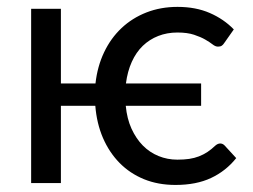

<svg xmlns="http://www.w3.org/2000/svg" viewBox="-20 -532 736 558"><path d="M620 -115Q627 -115 632.5 -109.5L666.5 -72.5Q636.5 -35 593.5 -14.8Q550.5 5.5 490 5.5Q439.5 5.5 398.5 -11.2Q357.5 -28 327.5 -58.5Q297.5 -89 279.2 -131.2Q261 -173.5 257 -224.5H157V0H70.5V-506.5H157V-289.5H257.5Q263 -339 282.5 -380Q302 -421 333 -450.2Q364 -479.5 405.5 -495.8Q447 -512 496 -512Q549 -512 589.8 -494.2Q630.5 -476.5 659.5 -446.5L631 -406Q628.5 -402 624.5 -399.2Q620.5 -396.5 613.5 -396.5Q606 -396.5 597.8 -403Q589.5 -409.5 576.5 -417Q563.5 -424.5 544 -431Q524.5 -437.5 495.5 -437.5Q465.5 -437.5 440 -427.5Q414.5 -417.5 395 -398.8Q375.5 -380 363 -352.2Q350.5 -324.5 346 -289.5H564.5V-224.5H345.5Q349 -187 362.2 -158Q375.5 -129 395.2 -109Q415 -89 440.8 -78.5Q466.5 -68 495.5 -68Q514.5 -68 529.8 -70.2Q545 -72.5 558 -77.5Q571 -82.5 582.8 -90.2Q594.5 -98 606 -109Q613 -115 620 -115Z"/></svg>

Font: Lato 2
Style: Regular
Weight: 400
Designer: Lukasz Dziedzic with Adam Twardoch and Botio Nikoltchev
Foundry: tyPoland Lukasz Dziedzic
Version: Version 2.015; 2015-08-06; http://www.latofonts.com/